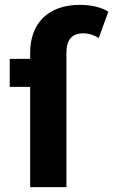

<svg xmlns="http://www.w3.org/2000/svg" viewBox="-20 -769 465 789"><path d="M20 -527V-412H104V0H253V-552C253 -606 276 -632 322 -632C346 -632 368 -624 386 -613L425 -721C396 -740 352 -749 308 -749C177 -749 104 -672 104 -553V-527Z"/></svg>

Font: Montserrat-Alt1
Style: Bold
Weight: 700
Designer: Differentunic
Foundry: Differentunic
Version: Version 7.222